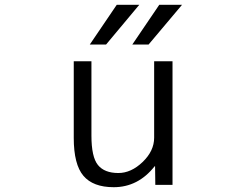

<svg xmlns="http://www.w3.org/2000/svg" viewBox="-20 -777 1040 807"><path d="M604.5 -589.8H536.1L649.4 -756.8H745.1ZM425.8 -589.8H357.4L470.7 -756.8H565.4ZM290 -519.5H364.3V-207Q364.3 -117.2 391.6 -83.5Q418.9 -49.8 477.5 -49.8Q531.2 -49.8 579.6 -96.2Q627.9 -142.6 627.9 -198.2V-519.5H705.1V0H632.8L631.8 -78.1H629.9Q560.5 9.8 458 9.8Q371.1 9.8 330.6 -38.1Q290 -85.9 290 -197.3Z"/></svg>

Font: Gen Shin Gothic Monospace Normal
Style: Regular
Weight: 350
Designer: [Source Han Sans]
Ryoko NISHIZUKA  (kana & ideographs); Paul D. Hunt (Latin, Greek & Cyrillic); Wenlong ZHANG  (bopomofo
Version: Version 1.002.20150607